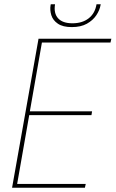

<svg xmlns="http://www.w3.org/2000/svg" viewBox="-20 -887 546 907"><path d="M506 -704 502 -686H178L121 -361H415L412 -343H118L61 -18H385L381 0H37L162 -704ZM455 -863Q451 -839 435 -815Q419 -791 390.5 -775Q362 -759 319 -759Q277 -759 253.5 -775Q230 -791 222.5 -815Q215 -839 219 -863L220 -867H240Q233 -824 254.5 -800.5Q276 -777 322 -777Q369 -777 399 -800.5Q429 -824 436 -867H456Z"/></svg>

Font: Poppins Variable
Style: Italic
Weight: 100
Italic angle: -10°
Designer: Jonny Pinhorn
Foundry: Indian Type Foundry
Version: Version 6.000